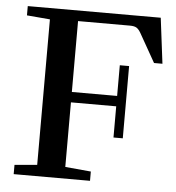

<svg xmlns="http://www.w3.org/2000/svg" viewBox="-49 -709 692 755"><g transform="rotate(5 296.5 -331.5)"><path d="M32.7 0V-36.6L121.6 -44.4V-618.7L30.3 -626.5V-663.1H555.2L577.6 -483.4H544.4L480 -597.2Q471.7 -611.3 462.9 -616.5Q454.1 -621.6 437 -621.6H232.4V-341.8H411.1V-462.9H447.8V-177.7H411.1V-300.8H232.4V-45.9L334 -36.6V0Z"/></g></svg>

Font: Elstob 8pt Medium
Style: Regular
Weight: 500
Designer: Peter S. Baker
Version: Version 1.015